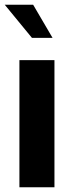

<svg xmlns="http://www.w3.org/2000/svg" viewBox="-25 -791 306 811"><path d="M57 0V-537H205V0ZM110 -631 -5 -771H115L197 -631Z"/></svg>

Font: Exo Thin
Style: Bold
Weight: 700
Version: Version 2.000